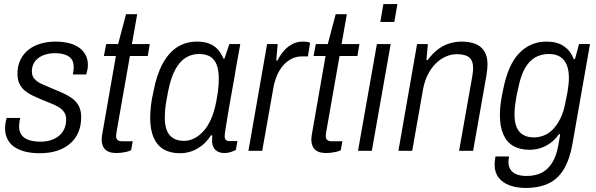

<svg xmlns="http://www.w3.org/2000/svg" viewBox="-20 -743 2935 946"><path d="M177 12Q134 12 102 3.5Q70 -5 48.5 -20.5Q27 -36 16 -59Q5 -82 5 -110Q5 -122 7 -136Q9 -150 13 -162H80Q77 -151 75.5 -140Q74 -129 74 -120Q74 -94 86.5 -77.5Q99 -61 122.5 -53Q146 -45 180 -45Q208 -45 231 -52.5Q254 -60 270.5 -73.5Q287 -87 296.5 -107.5Q306 -128 306 -155Q306 -176 295.5 -191Q285 -206 267 -216.5Q249 -227 226.5 -235.5Q204 -244 181 -254Q160 -263 139 -273Q118 -283 102 -296.5Q86 -310 76 -330Q66 -350 66 -379Q66 -418 80.5 -448Q95 -478 120.5 -498Q146 -518 180 -528Q214 -538 253 -538Q288 -538 317.5 -531Q347 -524 368 -509.5Q389 -495 401 -473.5Q413 -452 413 -423Q413 -411 410.5 -399Q408 -387 405 -376H339Q342 -391 342.5 -399Q343 -407 343 -413Q343 -439 331 -453.5Q319 -468 298 -474.5Q277 -481 251 -481Q227 -481 206 -475Q185 -469 169.5 -457.5Q154 -446 145.5 -429Q137 -412 137 -391Q137 -368 150.5 -353.5Q164 -339 185 -329.5Q206 -320 230 -310Q256 -299 282 -288Q308 -277 330.5 -262Q353 -247 366.5 -224Q380 -201 380 -166Q380 -122 365 -89Q350 -56 323 -33.5Q296 -11 259 0.5Q222 12 177 12Z M555 11Q527 11 511 2.5Q495 -6 488 -21Q481 -36 481 -57Q481 -65 482.5 -74.5Q484 -84 486 -95L551 -467H492L503 -526H562L601 -673H656L630 -526H718L708 -467H620L556 -103Q555 -96 553.5 -87.5Q552 -79 552 -74Q552 -60 559 -53.5Q566 -47 582 -47H634L626 -3Q616 2 603.5 5Q591 8 578.5 9.5Q566 11 555 11Z M867 12Q820 12 787.5 -6.5Q755 -25 737.5 -64Q720 -103 720 -162Q720 -193 724 -225.5Q728 -258 736 -291Q751 -373 781 -428.5Q811 -484 853.5 -511Q896 -538 950 -538Q985 -538 1010 -528.5Q1035 -519 1052.5 -500Q1070 -481 1081 -454H1086L1110 -526H1164L1142 -405Q1138 -376 1130.5 -336Q1123 -296 1115.5 -253Q1108 -210 1101.5 -171.5Q1095 -133 1091 -106.5Q1087 -80 1087 -72Q1087 -60 1092.5 -54Q1098 -48 1111 -48H1150L1142 -4Q1132 1 1117.5 6Q1103 11 1086 11Q1060 11 1044 -2Q1028 -15 1025 -42Q1025 -49 1025 -57.5Q1025 -66 1026 -75L1020 -77Q994 -35 953.5 -11.5Q913 12 867 12ZM887 -49Q911 -49 934.5 -60Q958 -71 980 -94Q1002 -117 1019 -154.5Q1036 -192 1046 -245Q1051 -271 1053.5 -290.5Q1056 -310 1057 -326Q1058 -342 1058 -356Q1058 -396 1048 -423Q1038 -450 1016.5 -463.5Q995 -477 960 -477Q925 -477 895.5 -459Q866 -441 844 -401Q822 -361 809 -296Q803 -266 799 -242.5Q795 -219 793.5 -200Q792 -181 792 -164Q792 -105 816 -77Q840 -49 887 -49Z M1204 0 1296 -526H1348L1341 -445H1347Q1359 -469 1376.5 -490Q1394 -511 1418 -524.5Q1442 -538 1472 -538Q1484 -538 1494 -536.5Q1504 -535 1508 -532L1497 -465H1467Q1440 -465 1417 -453.5Q1394 -442 1375.5 -421Q1357 -400 1344.5 -370.5Q1332 -341 1326 -305L1272 0Z M1588 11Q1560 11 1544 2.5Q1528 -6 1521 -21Q1514 -36 1514 -57Q1514 -65 1515.5 -74.5Q1517 -84 1519 -95L1584 -467H1525L1536 -526H1595L1634 -673H1689L1663 -526H1751L1741 -467H1653L1589 -103Q1588 -96 1586.5 -87.5Q1585 -79 1585 -74Q1585 -60 1592 -53.5Q1599 -47 1615 -47H1667L1659 -3Q1649 2 1636.5 5Q1624 8 1611.5 9.5Q1599 11 1588 11Z M1854 -635 1869 -723H1938L1923 -635ZM1744 0 1837 -526H1905L1812 0Z M1943 0 2035 -526H2088L2081 -447H2087Q2112 -481 2139.5 -501Q2167 -521 2196 -529.5Q2225 -538 2255 -538Q2293 -538 2321.5 -527Q2350 -516 2366 -491Q2382 -466 2382 -426Q2382 -414 2380.5 -400.5Q2379 -387 2377 -373L2311 0H2242L2307 -367Q2309 -378 2310 -388.5Q2311 -399 2311 -407Q2311 -434 2301.5 -449Q2292 -464 2273.5 -470Q2255 -476 2230 -476Q2204 -476 2178 -465Q2152 -454 2129 -432Q2106 -410 2089 -377.5Q2072 -345 2064 -301L2011 0Z M2568 183Q2526 183 2491.5 170.5Q2457 158 2437 132.5Q2417 107 2417 69Q2417 62 2418 52Q2419 42 2421 28H2488Q2487 36 2486 42Q2485 48 2485 54Q2485 79 2497 95Q2509 111 2529.5 117.5Q2550 124 2574 124Q2618 124 2649 108Q2680 92 2700.5 59Q2721 26 2730 -23Q2733 -38 2735.5 -53Q2738 -68 2740 -82H2734Q2715 -55 2691.5 -38Q2668 -21 2642 -13Q2616 -5 2589 -5Q2543 -5 2510.5 -23Q2478 -41 2460.5 -79.5Q2443 -118 2443 -176Q2443 -207 2447.5 -238.5Q2452 -270 2459 -301Q2483 -424 2538 -481Q2593 -538 2673 -538Q2725 -538 2758 -515.5Q2791 -493 2807 -452H2813L2833 -526H2887L2801 -37Q2788 40 2759 89Q2730 138 2683.5 160.5Q2637 183 2568 183ZM2612 -66Q2635 -66 2658.5 -75Q2682 -84 2702.5 -104Q2723 -124 2740 -157Q2757 -190 2766 -239Q2772 -265 2775.5 -286Q2779 -307 2781 -325Q2783 -343 2783 -359Q2783 -398 2772 -424Q2761 -450 2739.5 -463.5Q2718 -477 2683 -477Q2648 -477 2618.5 -461Q2589 -445 2567.5 -408.5Q2546 -372 2534 -311Q2527 -283 2523 -259.5Q2519 -236 2517 -216.5Q2515 -197 2515 -179Q2515 -140 2526 -115Q2537 -90 2558.5 -78Q2580 -66 2612 -66Z"/></svg>

Font: Archivo SemiCondensed Light
Style: Italic
Weight: 300
Width: 4
Italic angle: -10°
Designer: Hector Gatti
Foundry: Omnibus-Type
Version: Version 2.001